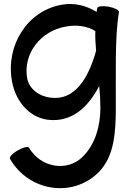

<svg xmlns="http://www.w3.org/2000/svg" viewBox="-20 -585 669 983"><path d="M478 -543C476 -537 475 -531 475 -524C421 -557 360 -572 297 -561C119 -530 9 -352 41 -171C58 -71 126 15 224 28C345 43 430 -33 488 -145C492 -106 494 -67 494 -29C493 62 468 153 404 217C324 297 188 273 129 172C124 163 98 169 71 185C44 200 26 220 31 228C127 395 351 430 485 297C567 214 572 89 573 -28C574 -194 567 -396 589 -523C591 -533 567 -545 536 -551C506 -556 479 -553 478 -543ZM238 -85C181 -92 129 -129 119 -185C97 -310 188 -427 317 -449C369 -459 425 -453 468 -426C467 -393 469 -359 472 -325C433 -186 364 -68 238 -85Z"/></svg>

Font: Nupuram SemiBold
Style: Regular
Weight: 600
Designer: Santhosh Thottingal (santhosh.thottingal@gmail.com)
Foundry: SMC
Version: Version 1.000